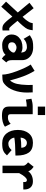

<svg xmlns="http://www.w3.org/2000/svg" viewBox="1173 -1911 759 3145"><g transform="rotate(90 1552.5 -338.5)"><path d="M456.1 -409.7Q442.9 -380.4 401.6 -331.8Q360.4 -283.2 321.3 -246.1Q351.6 -207 387.7 -165Q423.8 -123 431.6 -118.7Q432.1 -118.7 433.1 -117.2Q434.1 -115.7 435.5 -114.7Q437 -113.8 439.5 -112.5Q441.9 -111.3 445.6 -110.6Q449.2 -109.9 454.1 -109.9Q463.9 -109.9 479.5 -112.8L478.5 -1Q460.9 2 449.2 2Q407.2 2 380.9 -16.6Q336.4 -45.4 252 -161.6L89.8 20.5L6.8 -58.1L184.6 -250.5L25.4 -441.4L114.3 -510.3L255.9 -328.6Q262.7 -336.4 276.4 -351.1Q290 -365.7 297.9 -374.5Q305.7 -383.3 318.1 -400.9Q330.6 -418.5 342.8 -439.5Q346.2 -445.3 349.4 -454.6Q352.5 -463.9 354 -470.2Q355.5 -476.6 357.4 -485.6Q359.4 -494.6 359.4 -495.1L475.6 -494.6Q468.8 -438 456.1 -409.7Z M672.9 -154.8Q672.9 -121.6 691.7 -106.9Q710.4 -92.3 737.8 -92.3Q773.9 -92.3 803 -118.2Q832 -144 840.3 -169.4V-192.4Q826.7 -208 804 -218.8Q781.2 -229.5 758.3 -229.5Q728.5 -229.5 700.7 -210.2Q672.9 -190.9 672.9 -154.8ZM965.3 -154.3Q965.3 -120.1 973.6 -99.1Q981.9 -78.1 1002.4 -62L941.4 10.7Q935.5 6.3 924.3 -1.5Q913.1 -9.3 907.7 -13.7Q902.3 -18.1 894.3 -27.6Q886.2 -37.1 878.9 -49.3Q850.1 -19.5 813.7 -7.1Q777.3 5.4 712.9 5.4Q647.9 5.4 596.4 -38.8Q544.9 -83 544.9 -147.5Q544.9 -218.8 588.4 -263.7Q622.1 -297.9 663.1 -312.5Q704.1 -327.1 758.3 -327.1Q806.6 -327.1 840.3 -304.2Q840.3 -332.5 831.3 -353Q822.3 -373.5 807.9 -383.1Q793.5 -392.6 780.5 -396.5Q767.6 -400.4 754.4 -400.4Q667.5 -400.4 616.2 -346.2L556.6 -447.8Q588.4 -467.8 610.1 -478.5Q631.8 -489.3 658.2 -494.4Q684.6 -499.5 700.4 -500.5Q716.3 -501.5 758.3 -502Q814 -502 860.6 -481.2Q907.2 -460.4 936.3 -418.2Q965.3 -376 965.3 -319.8Z M1140.6 -525.4Q1196.8 -432.1 1231.7 -336.7Q1266.6 -241.2 1297.9 -122.6Q1338.9 -169.9 1354 -237.8Q1369.1 -305.7 1371.6 -398.4Q1372.1 -407.7 1372.1 -432.1Q1372.1 -469.7 1370.6 -494.6H1493.2Q1496.1 -479 1496.1 -401.4Q1496.1 -283.7 1459.2 -184.3Q1422.4 -85 1356.4 -32.2Q1337.4 -16.6 1322.8 -10Q1308.1 -3.4 1280.5 0.2Q1252.9 3.9 1202.1 3.9Q1202.1 -84 1145.3 -235.6Q1088.4 -387.2 1037.1 -461.9Z M1725.6 -698.2H1864.3L1865.2 -578.1H1726.1ZM1725.6 -494.6H1850.1Q1850.1 -494.6 1850.6 -133.8Q1850.6 -108.9 1861.1 -98.9Q1871.6 -88.9 1903.8 -88.9Q1936.5 -88.9 1960.4 -99.9Q1984.4 -110.8 2007.8 -133.3L2055.2 -40.5Q2025.4 -16.1 1976.8 -3.7Q1928.2 8.8 1878.9 8.8Q1805.2 8.8 1771 -9.8Q1725.6 -34.7 1725.6 -100.6V-397Q1670.4 -397 1611.3 -383.3L1597.2 -474.1Q1666 -494.6 1725.6 -494.6Z M2234.4 -295.9Q2300.8 -307.6 2400.4 -307.6Q2398.4 -353.5 2376.2 -376.5Q2354 -399.4 2319.8 -399.4Q2283.7 -399.4 2260.3 -369.6Q2236.8 -339.8 2234.4 -295.9ZM2318.8 -498.5Q2430.7 -498.5 2479.2 -430.7Q2527.8 -362.8 2527.8 -232.9L2527.3 -211.9Q2313.5 -209 2234.4 -193.4Q2240.2 -152.8 2268.3 -124.3Q2296.4 -95.7 2330.1 -95.7Q2366.7 -95.7 2388.9 -107.9Q2411.1 -120.1 2438.5 -149.4L2525.4 -73.2Q2504.9 -50.3 2489.7 -37.6Q2474.6 -24.9 2451.9 -14.2Q2429.2 -3.4 2399.9 0.7Q2370.6 4.9 2327.1 4.9Q2224.1 4.9 2166.3 -65.2Q2108.4 -135.3 2108.4 -252Q2108.4 -360.8 2163.6 -429.7Q2218.8 -498.5 2318.8 -498.5Z M2785.2 -421.9Q2843.3 -498 2951.2 -498Q3013.2 -498 3048.6 -461.2Q3084 -424.3 3084 -355.5V-340.8L2960.9 -339.8Q2961.9 -350.6 2961.9 -361.3Q2961.9 -399.4 2929.7 -399.4Q2907.7 -399.4 2878.9 -368.7Q2850.1 -337.9 2816.4 -273.4V0H2693.4V-343.8Q2693.4 -356.9 2685.1 -370.6Q2676.8 -384.3 2668 -392.8Q2659.2 -401.4 2639.6 -418.9L2711.9 -509.8Q2715.3 -507.3 2728.8 -497.1Q2742.2 -486.8 2746.6 -482.4Q2751 -478 2760 -468.3Q2769 -458.5 2774.7 -447.5Q2780.3 -436.5 2785.2 -421.9Z"/></g></svg>

Font: Fantasque Sans Mono
Style: Bold
Weight: 700
Monospace: yes
Designer: Jany Belluz
Version: Version 1.8.0 ; ttfautohint (v1.8.2)